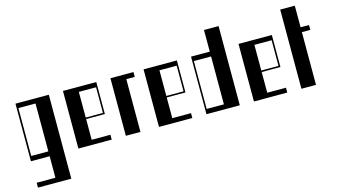

<svg xmlns="http://www.w3.org/2000/svg" viewBox="-109 -1180 3223 1836"><g transform="rotate(-15 1503.0 -261.5)"><path d="M70 213H255.5V0H70V-570H400V261H70ZM255.5 -48V-522H86V-48Z M540 -570H870V-253H684.5V-48H870V0H540ZM855 -268V-522H684.5V-268Z M1010 -570H1238V-522H1154.5V0H1010Z M1338 -570H1668V-253H1482.5V-48H1668V0H1338ZM1653 -268V-522H1482.5V-268Z M1808 -570H1993.5V-784H2138V0H1808ZM1993.5 -48V-522H1823V-48Z M2278 -570H2608V-253H2422.5V-48H2608V0H2278ZM2593 -268V-522H2422.5V-268Z M2748 -784H2892.5V-570H2976V-522H2892.5V0H2748Z"/></g></svg>

Font: Facade Sud
Style: Regular
Weight: 100
Designer: Éléonore Fines
Foundry: Velvetyne Type Foundry
Version: Version 1.001;Glyphs 3.2 (3202)